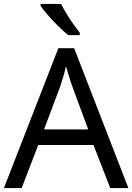

<svg xmlns="http://www.w3.org/2000/svg" viewBox="-20 -964 679 984"><path d="M545 0 459 -221H176L91 0H0L279 -717H360L638 0ZM352 -517Q349 -525 342 -546Q335 -567 328.5 -589.5Q322 -612 318 -624Q311 -593 302 -563.5Q293 -534 287 -517L206 -301H432ZM293 -944Q304 -922 320.5 -894.5Q337 -867 355.5 -841Q374 -815 389 -796V-784H330Q307 -802 278 -830.5Q249 -859 224.5 -887.5Q200 -916 188 -934V-944Z"/></svg>

Font: Noto Sans Tagalog
Style: Regular
Weight: 400
Designer: Monotype Design Team
Foundry: Monotype Imaging Inc.
Version: Version 2.001; ttfautohint (v1.8.4.7-5d5b)